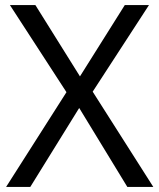

<svg xmlns="http://www.w3.org/2000/svg" viewBox="-20 -734 626 754"><path d="M582 0H480L291 -310L99 0H4L241 -372L19 -714H119L294 -434L470 -714H565L344 -374Z"/></svg>

Font: Noto Sans Grantha
Style: Regular
Weight: 400
Designer: Monotype Design Team
Foundry: Monotype Imaging Inc.
Version: Version 2.003; ttfautohint (v1.8.4.7-5d5b)